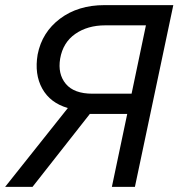

<svg xmlns="http://www.w3.org/2000/svg" viewBox="-20 -730 697 750"><path d="M0 0 245 -308Q176 -328 145 -384Q114 -440 127 -517Q144 -604 214.5 -657Q285 -710 388 -710H657L507 0H417L477 -285H354H331L107 0ZM341 -364H494L550 -631H391Q322 -631 274 -597.5Q226 -564 215 -501Q205 -441 237 -402.5Q269 -364 341 -364Z"/></svg>

Font: Raleway-v4020 Medium
Style: Italic
Weight: 500
Italic angle: -12°
Designer: Matt McInerney, Pablo Impallari, Rodrigo Fuenzalida
Foundry: Matt McInerney, Pablo Impallari, Rodrigo Fuenzalida
Version: Version 4.020;PS 004.020;hotconv 1.0.88;makeotf.lib2.5.64775